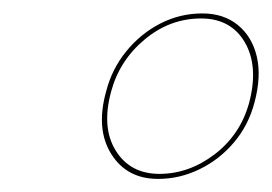

<svg xmlns="http://www.w3.org/2000/svg" viewBox="-20 -730 405 286"><path d="M281.5 -710Q313 -710 334.2 -692.8Q355.5 -675.5 362.5 -645.8Q369.5 -616 359 -577Q350 -543 328.2 -517.5Q306.5 -492 277 -477.8Q247.5 -463.5 215.5 -463.5Q169 -463.5 145.8 -500.5Q122.5 -537.5 138 -593.5Q146.5 -627 167.8 -653.2Q189 -679.5 218.5 -694.8Q248 -710 281.5 -710ZM279.5 -702.5Q233 -702.5 195.5 -671.2Q158 -640 145.5 -593.5Q131 -540 152.5 -505.5Q174 -471 217.5 -471Q261.5 -471 299.8 -500.2Q338 -529.5 351 -576.5Q365.5 -631 344.8 -666.8Q324 -702.5 279.5 -702.5Z"/></svg>

Font: Fraunces 120pt Light
Style: Italic
Weight: 300
Italic angle: -16°
Version: Version 1.000;[b76b70a41]